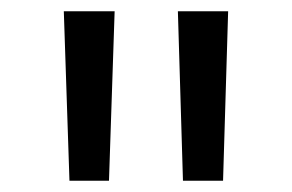

<svg xmlns="http://www.w3.org/2000/svg" viewBox="-20 -790 517 340"><path d="M103 -470 93 -770H183L173 -470ZM304 -470 295 -770H384L375 -470Z"/></svg>

Font: M PLUS 1 Thin
Style: Regular
Weight: 400
Version: Version 1.001